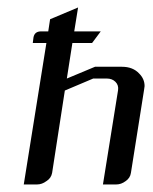

<svg xmlns="http://www.w3.org/2000/svg" viewBox="-20 -489 406 509"><path d="M43 0 103 -375H66.9L68.8 -390.1Q71.8 -405.8 88.9 -405.8H107.9L112.8 -438L187 -469.2L176.8 -405.8H247.1L224.1 -375H171.9L157.2 -280.8L231.9 -312H303.2Q332.5 -312 349.1 -293.9Q363.3 -279.8 363.3 -260.7Q363.3 -258.8 362.5 -254.9Q361.8 -251 361.8 -250L327.1 -30.8Q325.2 -17.1 313 -8.8Q301.3 0 288.1 0H252.9L293 -250Q294.9 -263.2 286.1 -272Q277.3 -280.8 263.2 -280.8H227.1L151.9 -249L118.2 -30.8Q115.7 -16.6 103 -8.8Q91.3 0 78.1 0Z"/></svg>

Font: Hhenum
Style: Italic
Weight: 400
Designer: T. Christopher White
Version: Version 1.0